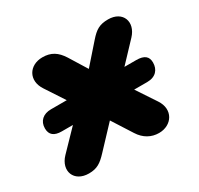

<svg xmlns="http://www.w3.org/2000/svg" viewBox="-115 -641 818 790"><g transform="rotate(-30 293.5 -246.0)"><path d="M98 9C137 9 157 -5 186 -36L281 -137L341 -43C363 -8 395 9 431 9C493 9 530 -48 492 -105L431 -197H493C534 -197 554 -222 554 -255C554 -283 538 -298 499 -298H443L528 -388C575 -438 552 -501 482 -501C441 -501 421 -488 393 -456L312 -364L260 -448C237 -484 211 -501 170 -501C107 -501 72 -445 110 -388L169 -298H94C57 -298 33 -277 33 -242C33 -211 52 -197 87 -197H140L51 -105C3 -55 27 9 98 9Z"/></g></svg>

Font: SN Pro Heavy
Style: Italic
Weight: 800
Italic angle: -9°
Designer: Tobias Whetton
Foundry: Supernotes
Version: Version 1.001;Glyphs 3.2 (3249)